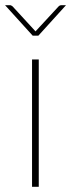

<svg xmlns="http://www.w3.org/2000/svg" viewBox="-30 -723 276 743"><path d="M0 0ZM120 -493V0H94V-493ZM-10.5 -703H8.5Q11 -703 13.8 -701.5Q16.5 -700 18.5 -698.5L103.5 -606L107.5 -601.5L111.5 -606L197 -698.5Q201.5 -703 207 -703H225.5L118.5 -585H96.5Z"/></svg>

Font: Lato Thin
Style: Regular
Weight: 200
Designer: Lukasz Dziedzic
Foundry: tyPoland Lukasz Dziedzic
Version: Version 2.007; 2014-02-27